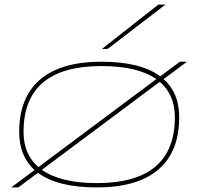

<svg xmlns="http://www.w3.org/2000/svg" viewBox="-20 -810 871 840"><path d="M404 10Q232 10 146 -54L60 10H29L131 -66Q64 -127 64 -233Q64 -384 155.5 -462Q247 -540 424 -540Q596 -540 681 -476L767 -540H798L696 -464Q764 -404 764 -297Q764 -146 672.5 -68Q581 10 404 10ZM83 -233Q83 -135 148 -79L664 -464Q582 -521 424 -521Q83 -521 83 -233ZM404 -9Q745 -9 745 -297Q745 -396 679 -452L163 -67Q245 -9 404 -9ZM426 -596 673 -790H704L451 -596Z"/></svg>

Font: Georama Extra Expanded Thin
Style: Italic
Weight: 100
Width: 8
Italic angle: -9°
Designer: Jean-Baptiste Levee
Foundry: Production Type
Version: Version 1.000